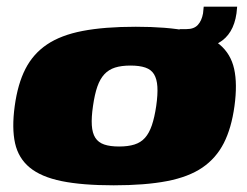

<svg xmlns="http://www.w3.org/2000/svg" viewBox="-20 -547 737 574"><path d="M320 7Q226 7 164.5 -5.5Q103 -18 69 -46Q35 -74 25 -119Q15 -164 24 -230Q33 -296 56 -341Q79 -386 120.5 -414Q162 -442 227 -454.5Q292 -467 386 -467Q480 -467 541.5 -454.5Q603 -442 636.5 -414Q670 -386 680 -341Q690 -296 681 -230Q672 -164 649 -119Q626 -74 585 -46Q544 -18 479 -5.5Q414 7 320 7ZM336 -109Q363 -109 382 -115Q401 -121 413.5 -135Q426 -149 434 -172.5Q442 -196 447 -230Q452 -265 450.5 -288Q449 -311 440.5 -325Q432 -339 414.5 -345Q397 -351 370 -351Q343 -351 324 -345Q305 -339 292 -325Q279 -311 271 -288Q263 -265 258 -230Q253 -196 254.5 -172.5Q256 -149 265 -135Q274 -121 291.5 -115Q309 -109 336 -109ZM508 -394 517 -460H538Q560 -460 571.5 -472.5Q583 -485 587 -507L589 -527H689L687 -507Q678 -444 634 -419Q590 -394 508 -394Z"/></svg>

Font: Genos Thin Black
Style: Italic
Weight: 900
Italic angle: -8°
Version: Version 1.010